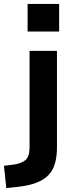

<svg xmlns="http://www.w3.org/2000/svg" viewBox="-69 -761 387 974"><path d="M71 -601V-741H231V-601ZM-37 193 -49 80 0 74Q38 69 59.5 51.5Q81 34 81 -13V-503H220V-14Q220 32 210 67.5Q200 103 177 127Q154 151 115.5 166Q77 181 20 187Z"/></svg>

Font: Nunito Sans 6pt
Style: Bold
Weight: 700
Version: Version 3.101;gftools[0.9.27]